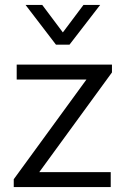

<svg xmlns="http://www.w3.org/2000/svg" viewBox="-20 -762 512 782"><path d="M36 -32 332 -438H48V-499H436V-467L140 -61H431V0H36ZM84 -742H152L236 -630L320 -742H388L263 -580H208Z"/></svg>

Font: Bai Jamjuree
Style: Regular
Weight: 400
Designer: Katatrad Aksorn Co.,Ltd.
Foundry: Cadson Demak Co.,Ltd.
Version: Version 1.000; ttfautohint (v1.6)